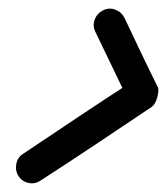

<svg xmlns="http://www.w3.org/2000/svg" viewBox="-20 -389 389 447"><path d="M202 -315Q195 -329 200.5 -343.5Q206 -358 220 -365Q234 -372 248.5 -366.5Q263 -361 270 -347Q289 -307 308 -267Q327 -227 347 -187Q351 -179 346 -162Q341 -145 333 -140Q269 -97 204.5 -54Q140 -11 75 31Q75 31 75 31Q75 31 75 31Q62 40 47 37Q32 34 23 21Q15 8 18 -7.5Q21 -23 34 -31Q98 -74 162.5 -117Q227 -160 292 -202Q296 -205 295 -196Q294 -187 291 -177Q288 -166 284.5 -158.5Q281 -151 279 -155Q260 -195 240.5 -235Q221 -275 202 -315Q202 -315 202 -315Q202 -315 202 -315Z"/></svg>

Font: FRB American Cursive Guidelines Arrows Extrabold
Style: Bold Italic
Weight: 800
Italic angle: -25°
Version: Version 2.0;Modular Font Editor K font №1